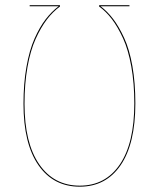

<svg xmlns="http://www.w3.org/2000/svg" viewBox="-20 -700 604 730"><path d="M283.2 9.8Q183.1 9.8 126.2 -72Q69.3 -153.8 69.3 -305.7Q69.3 -382.3 80.6 -445.8Q91.8 -509.3 111.3 -553.2Q130.9 -597.2 153.6 -626.7Q176.3 -656.2 203.1 -676.3H92.8V-680.2H208V-675.3Q180.7 -655.3 158 -625.5Q135.3 -595.7 115.5 -552Q95.7 -508.3 84.5 -445.1Q73.2 -381.8 73.2 -305.7Q73.2 -156.2 129.2 -75.2Q185.1 5.9 283.2 5.9Q380.9 5.9 435.8 -75Q490.7 -155.8 490.7 -307.1Q490.7 -383.8 479.2 -447.3Q467.8 -510.7 447.8 -554.4Q427.7 -598.1 405.5 -627.2Q383.3 -656.2 356.9 -675.3V-680.2H472.2V-676.3H362.3Q388.2 -656.7 410.2 -627.9Q432.1 -599.1 452.1 -555.7Q472.2 -512.2 483.4 -448.5Q494.6 -384.8 494.6 -307.1Q494.6 -153.8 438.7 -72Q382.8 9.8 283.2 9.8Z"/></svg>

Font: Fira Sans Compressed Four
Style: Regular
Weight: 100
Width: 1
Designer: Carrois Corporate & Edenspiekermann AG
Foundry: Carrois Corporate GbR & Edenspiekermann AG
Version: Version 4.203;PS 004.203;hotconv 1.0.88;makeotf.lib2.5.64775